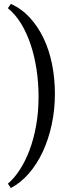

<svg xmlns="http://www.w3.org/2000/svg" viewBox="-20 -801 357 975"><path d="M258.8 -324.2Q258.8 -243.7 242.7 -168.7Q226.6 -93.8 197.3 -30.8Q168 32.2 126.7 79.8Q85.4 127.4 35.2 153.8L20 131.8Q51.3 105.5 79.6 62.5Q107.9 19.5 129.4 -37.1Q150.9 -93.8 163.3 -162.6Q175.8 -231.4 175.8 -310.1Q175.8 -380.9 165.5 -448.5Q155.3 -516.1 135.5 -575.2Q115.7 -634.3 86.7 -681.6Q57.6 -729 20 -759.3L35.2 -781.2Q90.3 -756.3 132.1 -710.7Q173.8 -665 202.1 -605Q230.5 -544.9 244.6 -473.4Q258.8 -401.9 258.8 -324.2Z"/></svg>

Font: Gentium Plus Viet
Style: Regular
Weight: 400
Designer: J. Victor Gaultney, Annie Olsen, Iska Routamaa, Becca Hirsbrunner
Foundry: SIL International
Version: Version 5.000